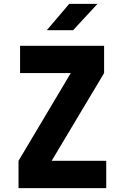

<svg xmlns="http://www.w3.org/2000/svg" viewBox="-20 -965 640 985"><path d="M525 0H75V-140L343 -590H83V-730H514V-590L245 -140H525ZM355 -810H220L335 -945H480Z"/></svg>

Font: JetBrains Mono Extra Bold
Style: Regular
Weight: 800
Monospace: yes
Designer: Philipp Nurullin, Konstantin Bulenkov
Foundry: JetBrains
Version: 2.002